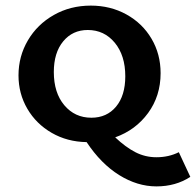

<svg xmlns="http://www.w3.org/2000/svg" viewBox="-20 -500 699 685"><path d="M659 131Q607 165 538 165Q470 165 405 124.5Q340 84 289 7Q220 6 164.5 -26Q109 -58 77.5 -112Q46 -166 46 -231Q46 -299 79.5 -356Q113 -413 172 -446.5Q231 -480 304 -480Q374 -480 431 -448.5Q488 -417 520.5 -362Q553 -307 553 -239Q553 -158 508.5 -97Q464 -36 391 -10Q428 25 463 43Q498 61 538 61Q582 61 618 43ZM306 -80Q361 -80 394 -119.5Q427 -159 427 -228Q427 -302 389.5 -347.5Q352 -393 293 -393Q239 -393 205.5 -352.5Q172 -312 172 -243Q172 -169 209.5 -124.5Q247 -80 306 -80Z"/></svg>

Font: Ysabeau SC
Style: Bold
Weight: 700
Designer: Christian Thalmann (Catharsis Fonts)
Version: Version 0.003